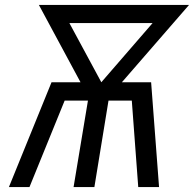

<svg xmlns="http://www.w3.org/2000/svg" viewBox="-20 -755 790 775"><path d="M16 0 188 -423H305L137 -735H743L472 -423H590L622 0H538L512 -349H418L361 0H277L335 -349H241L99 0ZM389 -423 596 -662H260Z"/></svg>

Font: Zed Sans Extended
Style: Italic
Weight: 400
Width: 7
Italic angle: -9°
Designer: Belleve Invis
Foundry: Belleve Invis
Version: Version 1.0.0; ttfautohint (v1.8.4)